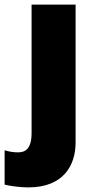

<svg xmlns="http://www.w3.org/2000/svg" viewBox="-71 -573 415 833"><path d="M52 240C204 240 257 145 257 45V-553H66V5C66 72 39 88 8 88C-14 88 -30 85 -51 79V228C-25 235 21 240 52 240Z"/></svg>

Font: Noto Sans Thai Looped Black
Style: Regular
Weight: 900
Designer: Sasikarn Vongin, Ben Mitchell
Foundry: The Fontpad Ltd
Version: Version 1.001